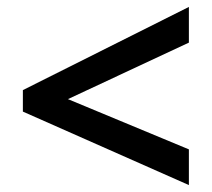

<svg xmlns="http://www.w3.org/2000/svg" viewBox="-20 -690 612 554"><path d="M525 -156V-259L176 -404L525 -567V-670L46 -430V-368Z"/></svg>

Font: Noto Sans Tamil UI SemiBold
Style: Regular
Weight: 600
Designer: Jelle Bosma - Monotype Design Team
Foundry: Monotype Imaging Inc.
Version: Version 2.004